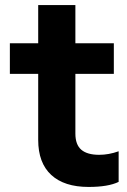

<svg xmlns="http://www.w3.org/2000/svg" viewBox="-20 -725 504 759"><path d="M131 -172V-433H19V-554H131V-705H278V-554H430V-433H278V-197Q278 -153 301.5 -133Q325 -113 372 -113Q410 -113 449 -127V-6Q408 14 330 14Q234 14 182.5 -33.5Q131 -81 131 -172Z"/></svg>

Font: Application
Style: Bold
Weight: 700
Designer: Wei Huang
Foundry: Wei Huang
Version: Version 0.012